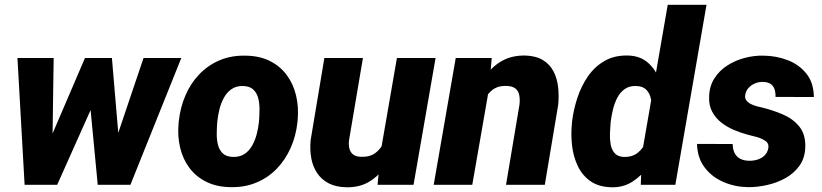

<svg xmlns="http://www.w3.org/2000/svg" viewBox="-20 -770 3427 800"><path d="M178.2 -165 334 -528.3H438.5L368.2 -335.4L218.3 0H134.3ZM203.6 -528.3 198.2 -151.9 178.2 0H82.5L52.7 -528.3ZM459 -175.8 578.1 -528.3H735.4L523.4 0H422.9ZM446.3 -528.3 478.5 -149.4 466.3 0H387.2L354 -348.1L352.1 -528.3Z M724.1 -255.9 725.1 -266.1Q731.4 -323.2 752.9 -373Q774.4 -422.9 810.3 -460.4Q846.2 -498 895 -518.8Q943.8 -539.6 1004.4 -538.1Q1062.5 -537.1 1105 -515.6Q1147.5 -494.1 1174.8 -457.3Q1202.1 -420.4 1213.6 -372.3Q1225.1 -324.2 1220.2 -270L1219.2 -259.3Q1212.9 -202.6 1190.9 -153.3Q1168.9 -104 1133.1 -66.9Q1097.2 -29.8 1048.3 -9.3Q999.5 11.2 939.5 9.8Q882.3 8.8 839.6 -12.5Q796.9 -33.7 769.5 -70.1Q742.2 -106.4 730.7 -154.1Q719.2 -201.7 724.1 -255.9ZM885.7 -266.1 884.8 -255.9Q883.3 -235.8 883.1 -212.2Q882.8 -188.5 888.2 -166.7Q893.6 -145 908 -131.1Q922.4 -117.2 949.7 -116.2Q979 -115.2 998.8 -128.4Q1018.6 -141.6 1030.8 -163.6Q1043 -185.5 1049.6 -210.9Q1056.2 -236.3 1058.6 -259.8L1059.6 -270Q1061 -289.6 1061.3 -313.7Q1061.5 -337.9 1056.2 -359.9Q1050.8 -381.8 1036.1 -396.2Q1021.5 -410.6 994.1 -411.6Q964.8 -412.6 945.1 -398.9Q925.3 -385.3 913.1 -363Q900.9 -340.8 894.5 -315.2Q888.2 -289.6 885.7 -266.1Z M1565.9 -136.7 1633.8 -528.3H1794.9L1703.1 0H1553.2ZM1596.2 -236.3 1637.7 -237.3Q1632.8 -192.4 1618.2 -147.9Q1603.5 -103.5 1577.6 -67.4Q1551.8 -31.2 1513.4 -10Q1475.1 11.2 1422.9 10.3Q1379.4 9.3 1349.4 -6.3Q1319.3 -22 1301.3 -49.1Q1283.2 -76.2 1276.9 -111.3Q1270.5 -146.5 1274.4 -186.5L1331.5 -528.3H1492.2L1434.1 -184.6Q1432.6 -170.4 1434.3 -158.2Q1436 -146 1441.7 -137Q1447.3 -127.9 1457.5 -122.6Q1467.8 -117.2 1483.9 -116.7Q1520.5 -115.2 1543.5 -132.1Q1566.4 -148.9 1578.9 -176.8Q1591.3 -204.6 1596.2 -236.3Z M2018.6 -406.7 1947.8 0H1787.1L1878.9 -528.3H2028.8ZM1978.5 -282.2 1945.3 -280.3Q1949.7 -327.6 1964.8 -374.3Q1980 -420.9 2007.1 -458.5Q2034.2 -496.1 2074.5 -517.8Q2114.7 -539.6 2169.4 -538.6Q2213.9 -537.1 2242.4 -519.5Q2271 -502 2286.1 -472.9Q2301.3 -443.8 2305.4 -407.5Q2309.6 -371.1 2305.7 -332.5L2250 0H2088.4L2144.5 -334Q2147 -356.9 2143.3 -374.5Q2139.6 -392.1 2126.7 -401.9Q2113.8 -411.6 2088.4 -412.1Q2060.1 -412.6 2040.8 -401.4Q2021.5 -390.1 2009 -370.8Q1996.6 -351.6 1989.5 -328.4Q1982.4 -305.2 1978.5 -282.2Z M2654.8 -130.4 2762.2 -750H2923.8L2793.9 0H2649.9ZM2362.8 -253.9 2363.8 -264.6Q2369.6 -313 2385.7 -362.3Q2401.9 -411.6 2429.9 -452.1Q2458 -492.7 2499.8 -516.6Q2541.5 -540.5 2599.1 -538.6Q2647.9 -536.6 2679.2 -509.3Q2710.4 -481.9 2727.5 -440.2Q2744.6 -398.4 2751 -352.5Q2757.3 -306.6 2756.3 -268.1L2754.9 -254.9Q2747.6 -213.4 2729.7 -166.7Q2711.9 -120.1 2683.3 -79.3Q2654.8 -38.6 2615.7 -13.4Q2576.7 11.7 2527.3 10.3Q2473.6 8.8 2439.5 -15.6Q2405.3 -40 2387 -79.1Q2368.7 -118.2 2363.5 -164.1Q2358.4 -210 2362.8 -253.9ZM2524.9 -265.1 2523.9 -254.9Q2522.5 -237.3 2521.5 -214.4Q2520.5 -191.4 2524.2 -169.4Q2527.8 -147.5 2540.3 -132.6Q2552.7 -117.7 2577.6 -116.2Q2613.8 -114.7 2637 -133.3Q2660.2 -151.9 2672.6 -180.9Q2685.1 -210 2688.5 -240.7L2692.9 -279.8Q2695.3 -299.8 2695.6 -322.3Q2695.8 -344.7 2690.4 -364.7Q2685.1 -384.8 2670.9 -397.9Q2656.7 -411.1 2629.9 -411.6Q2601.6 -412.6 2582.3 -398.4Q2563 -384.3 2551.5 -361.6Q2540 -338.9 2533.9 -313.2Q2527.8 -287.6 2524.9 -265.1Z M3181.2 -151.4Q3185.1 -171.9 3169.2 -182.9Q3153.3 -193.8 3131.6 -199.5Q3109.9 -205.1 3096.7 -208.5Q3066.9 -216.3 3037.6 -228.8Q3008.3 -241.2 2984.6 -260Q2960.9 -278.8 2947 -305.4Q2933.1 -332 2934.6 -367.7Q2936 -411.6 2956.8 -443.8Q2977.5 -476.1 3010.7 -497.3Q3043.9 -518.6 3083.3 -528.8Q3122.6 -539.1 3161.6 -538.1Q3215.3 -537.6 3262.9 -519Q3310.5 -500.5 3340.6 -462.4Q3370.6 -424.3 3371.1 -365.7L3211.4 -366.2Q3211.9 -385.3 3206.8 -399.4Q3201.7 -413.6 3189.5 -421.1Q3177.2 -428.7 3156.2 -428.7Q3140.6 -428.7 3125.5 -422.4Q3110.4 -416 3099.4 -404.3Q3088.4 -392.6 3085.4 -376Q3082.5 -361.8 3089.4 -352.3Q3096.2 -342.8 3107.9 -336.9Q3119.6 -331.1 3132.6 -327.4Q3145.5 -323.7 3155.8 -321.8Q3200.2 -311 3241.9 -293.2Q3283.7 -275.4 3310.3 -242.9Q3336.9 -210.4 3335.4 -156.7Q3334 -111.3 3311 -79.3Q3288.1 -47.4 3252.2 -27.6Q3216.3 -7.8 3175 1.2Q3133.8 10.3 3095.2 9.8Q3041.5 8.8 2993.7 -12Q2945.8 -32.7 2915.8 -72.5Q2885.7 -112.3 2884.3 -170.4L3032.7 -169.9Q3033.2 -147 3041.3 -131.6Q3049.3 -116.2 3064.9 -108.2Q3080.6 -100.1 3103.5 -100.1Q3120.6 -100.1 3137 -105.2Q3153.3 -110.4 3165.3 -121.8Q3177.2 -133.3 3181.2 -151.4Z"/></svg>

Font: Roboto Black
Style: Italic
Weight: 900
Italic angle: -12°
Designer: Christian Robertson
Foundry: Google
Version: Version 3.0; 2020